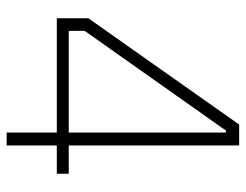

<svg xmlns="http://www.w3.org/2000/svg" viewBox="-101 -639 740 578"><g transform="rotate(90 269.0 -350.0)"><path d="M379 -151H35V-246L355 -700H418V-187H503V-151H418V0H379ZM379 -187V-660H373L73 -235V-187Z"/></g></svg>

Font: Chakra Petch ExtraLight
Style: Regular
Weight: 275
Designer: Katatrad Aksorn Co.,Ltd.
Foundry: Cadson Demak Co.,Ltd.
Version: Version 1.000; ttfautohint (v1.6)